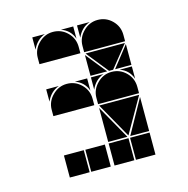

<svg xmlns="http://www.w3.org/2000/svg" viewBox="-75 -729 576 589"><g transform="rotate(-15 213.0 -434.5)"><path d="M284 -492Q311 -492 330 -473Q349 -454 349 -427V-407H219V-427Q219 -453 238.5 -472.5Q258 -492 284 -492ZM284 -657Q311 -657 330 -638Q349 -619 349 -592V-572H219V-592Q219 -618 238.5 -637.5Q258 -657 284 -657ZM142 -492Q169 -492 188 -473Q207 -454 207 -427V-407H77V-427Q77 -453 96.5 -472.5Q116 -492 142 -492ZM142 -657Q169 -657 188 -638Q207 -619 207 -592V-572H77V-592Q77 -618 96.5 -637.5Q116 -657 142 -657ZM348 -402 284 -290 221 -402ZM347 -567 291 -497H278L222 -567ZM282 -212H219V-282H282ZM140 -212H77V-282H140ZM349 -212H287V-282H349ZM207 -212H145V-282H207ZM219 -287V-395L280 -287ZM349 -287H289L349 -395ZM219 -497V-563L272 -497ZM349 -497H297L349 -563ZM77 -492H117Q103 -487 93 -477Q83 -467 77 -453ZM219 -657H259Q245 -652 235 -642Q225 -632 219 -618ZM77 -657H117Q103 -652 93 -642Q83 -632 77 -618ZM219 -492H259Q245 -487 235 -477Q225 -467 219 -453ZM349 -492V-453Q339 -482 310 -492ZM207 -492V-453Q197 -482 168 -492ZM207 -657V-618Q197 -647 168 -657Z"/></g></svg>

Font: CAT DyFa
Style: Regular
Weight: 400
Designer: Peter Wiegel
Foundry: Peter Wiegel
Version: Version 1.001; ttfautohint (v1.3)